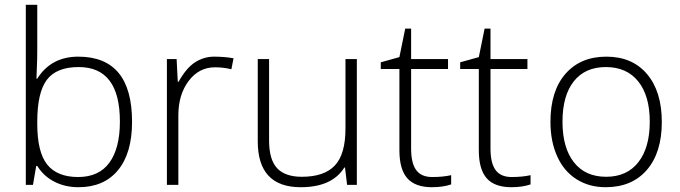

<svg xmlns="http://www.w3.org/2000/svg" viewBox="-20 -780 2870 810"><path d="M312 -497.1Q218.3 -497.1 177.7 -443.4Q137.2 -389.6 137.2 -266.1V-257.8Q137.2 -137.7 179.4 -85.4Q221.7 -33.2 309.6 -33.2Q397.5 -33.2 441.7 -94Q485.8 -154.8 485.8 -267.1Q485.8 -497.1 312 -497.1ZM310.1 -541Q537.1 -541 537.1 -266.1Q537.1 -133.8 477.8 -62Q418.5 9.8 311 9.8Q254.4 9.8 209 -13.7Q163.6 -37.1 137.2 -80.1H132.8L119.1 0H88.9V-759.8H137.2V-568.8Q137.2 -525.9 135.3 -489.7L133.8 -448.2H137.2Q195.8 -541 310.1 -541Z M965.3 -534.2 956.1 -487.8Q922.9 -496.1 887.2 -496.1Q819.3 -496.1 775.9 -438.5Q732.4 -380.9 732.4 -293V0H684.1V-530.8H725.1L730 -435.1H733.4Q766.1 -493.7 803.2 -517.3Q840.3 -541 883.3 -541Q926.3 -541 965.3 -534.2Z M1115.2 -530.8V-187Q1115.2 -106.9 1148.9 -70.6Q1182.6 -34.2 1253.4 -34.2Q1348.1 -34.2 1392.8 -82Q1437.5 -129.9 1437.5 -237.8V-530.8H1485.4V0H1444.3L1435.5 -73.2H1432.6Q1380.9 9.8 1248.5 9.8Q1067.4 9.8 1067.4 -184.1V-530.8Z M1883.3 -41V-2Q1848.1 9.8 1802.2 9.8Q1731.9 9.8 1698.5 -27.8Q1665 -65.4 1665 -146V-488.8H1586.4V-517.1L1665 -539.1L1689.5 -659.2H1714.4V-530.8H1870.1V-488.8H1714.4V-152.8Q1714.4 -91.8 1735.8 -62.5Q1757.3 -33.2 1803.2 -33.2Q1849.1 -33.2 1883.3 -41Z M2218.3 -41V-2Q2183.1 9.8 2137.2 9.8Q2066.9 9.8 2033.4 -27.8Q2000 -65.4 2000 -146V-488.8H1921.4V-517.1L2000 -539.1L2024.4 -659.2H2049.3V-530.8H2205.1V-488.8H2049.3V-152.8Q2049.3 -91.8 2070.8 -62.5Q2092.3 -33.2 2138.2 -33.2Q2184.1 -33.2 2218.3 -41Z M2400.6 -436.8Q2353 -376.5 2353 -266.6Q2353 -156.7 2401.1 -95.5Q2449.2 -34.2 2537.1 -34.2Q2625 -34.2 2673.1 -95.7Q2721.2 -157.2 2721.2 -266.6Q2721.2 -376 2672.6 -436.5Q2624 -497.1 2536.1 -497.1Q2448.2 -497.1 2400.6 -436.8ZM2535.2 9.8Q2465.3 9.8 2412.1 -23.9Q2358.9 -57.6 2330.6 -120.6Q2302.2 -183.6 2302.2 -266.1Q2302.2 -396 2365.5 -468.5Q2428.7 -541 2538.1 -541Q2647.5 -541 2709.7 -467.5Q2772 -394 2772 -265.1Q2772 -136.2 2709 -63.2Q2646 9.8 2535.2 9.8Z"/></svg>

Font: OpenSans-Light
Style: Regular
Weight: 300
Foundry: Ascender Corporation
Version: Version 1.10